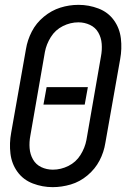

<svg xmlns="http://www.w3.org/2000/svg" viewBox="-20 -763 540 791"><path d="M197 8Q155 8 115.5 -7Q76 -22 52 -55Q28 -88 23 -130.5Q18 -173 26 -216L87 -561Q93 -598 111 -633Q129 -668 160.5 -694Q192 -720 228.5 -731.5Q265 -743 303 -743H304Q346 -743 385.5 -728Q425 -713 449 -680Q473 -647 478 -604.5Q483 -562 475 -519L414 -174Q408 -136 390 -101.5Q372 -67 340.5 -40.5Q309 -14 271.5 -3Q234 8 197 8ZM198 -64Q231 -64 262 -79.5Q293 -95 311.5 -124.5Q330 -154 336 -186L396 -531Q401 -557 399 -582.5Q397 -608 385 -629Q373 -650 350.5 -660.5Q328 -671 303 -671Q270 -671 239 -655.5Q208 -640 189.5 -610.5Q171 -581 165 -549L105 -204Q100 -178 102 -152.5Q104 -127 116 -106Q128 -85 150 -74.5Q172 -64 198 -64ZM159 -332 172 -404H342L329 -332Z"/></svg>

Font: Iosevka SS08
Style: Italic
Weight: 400
Italic angle: -10°
Monospace: yes
Designer: Belleve Invis
Foundry: Belleve Invis
Version: 2.1.0; ttfautohint (v1.8.2)